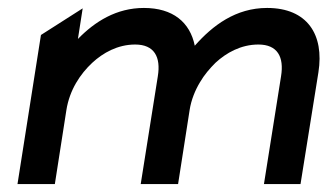

<svg xmlns="http://www.w3.org/2000/svg" viewBox="-20 -463 824 483"><path d="M24 0H118L147 -186C155 -237 182 -277 212 -305C239 -330 276 -351 320 -351C368 -351 385 -320 377 -271L334 0H428L457 -186C461 -212 471 -236 483 -256C494 -275 508 -291 522 -305C549 -330 586 -351 630 -351C678 -351 695 -320 687 -271L644 0H736L781 -281C796 -376 753 -443 652 -443C573 -443 515 -399 470 -348C458 -407 415 -443 342 -443C273 -443 219 -409 176 -365L188 -442L83 -375Z"/></svg>

Font: Charger Pro
Style: ExBdObl
Weight: 400
Designer: Jasper
Foundry: Cannot Into Space Fonts
Version: Version 1.09